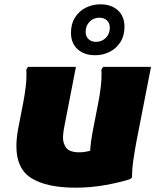

<svg xmlns="http://www.w3.org/2000/svg" viewBox="-20 -858 732 890"><path d="M56 -180Q56 -198 58 -218Q60 -238 64 -260L88 -384Q95 -420 99.5 -458.5Q104 -497 102 -536L110 -548H332L276 -260Q274 -248 273 -237.5Q272 -227 272 -220Q272 -193 287.5 -172.5Q303 -152 348 -152Q361 -152 373.5 -154Q386 -156 398 -159Q400 -198 408 -240L436 -384Q443 -420 447.5 -458.5Q452 -497 450 -536L458 -548H680L612 -200Q605 -162 598.5 -118.5Q592 -75 592 -36L584 -28Q539 -13 470 -0.5Q401 12 332 12Q197 12 126.5 -31.5Q56 -75 56 -180ZM421 -602Q370 -602 339.5 -630Q309 -658 309 -706Q309 -748 328 -777.5Q347 -807 378 -822.5Q409 -838 445 -838Q496 -838 526.5 -810Q557 -782 557 -734Q557 -692 538 -662.5Q519 -633 488 -617.5Q457 -602 421 -602ZM425 -664Q452 -664 470.5 -682.5Q489 -701 489 -730Q489 -751 475.5 -763.5Q462 -776 441 -776Q414 -776 395.5 -757.5Q377 -739 377 -710Q377 -689 390.5 -676.5Q404 -664 425 -664Z"/></svg>

Font: Kufam Black
Style: Italic
Weight: 900
Italic angle: -11°
Designer: Artur Schmal
Foundry: Original Type
Version: Version 1.301; ttfautohint (v1.8.3)